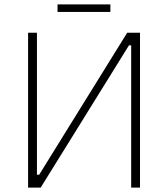

<svg xmlns="http://www.w3.org/2000/svg" viewBox="-20 -848 760 868"><path d="M240 -794H479V-828H240ZM107 0H164L563 -643H573V0H613V-700H555L157 -58H147V-700H107Z"/></svg>

Font: Fixel Display ExtraLight
Style: Regular
Weight: 200
Designer: AlfaBravo + MacPaw
Foundry: Kyrylo Tkachov, Marchela Mozhyna, Serhii Makarenko, Maria Weinstein, Zakhar Kryvoshyya
Version: Version 1.211